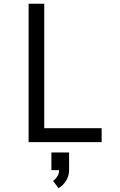

<svg xmlns="http://www.w3.org/2000/svg" viewBox="-20 -755 640 1020"><path d="M132 0V-735H215V-74H520V0ZM291 245 262 206Q276 196 285 181Q294 166 294 149H253V55H347V149Q347 164 343 178Q339 192 331.5 204.5Q324 217 313.5 227.5Q303 238 291 245Z"/></svg>

Font: Iosevka SS04 Extended
Style: Regular
Weight: 400
Width: 7
Monospace: yes
Designer: Belleve Invis
Foundry: Belleve Invis
Version: Version 19.0.0; ttfautohint (v1.8.4)